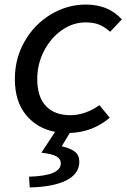

<svg xmlns="http://www.w3.org/2000/svg" viewBox="-20 -569 553 840"><path d="M246 146Q246 126 226.5 115Q207 104 161 99L221 8Q141 -8 93 -67Q45 -126 45 -223Q45 -314 88 -388.5Q131 -463 202.5 -506Q274 -549 356 -549Q455 -549 513 -484L462 -430Q437 -452 413 -461.5Q389 -471 354 -471Q299 -471 250.5 -437Q202 -403 172.5 -346Q143 -289 143 -223Q143 -145 181 -105Q219 -65 288 -65Q321 -65 354.5 -77Q388 -89 415 -109L460 -54Q387 9 285 13L250 71Q290 80 308.5 95.5Q327 111 327 138Q327 192 269.5 220.5Q212 249 110 251L107 204Q246 200 246 146Z"/></svg>

Font: Nebula Sans Medium
Style: Regular
Weight: 500
Italic angle: -9°
Designer: Paul D. Hunt for Adobe (as Source Sans)
Foundry: Nebula Entertainment & Broadcasting LLC
Version: Version 1.010